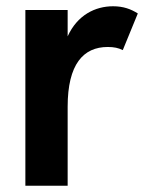

<svg xmlns="http://www.w3.org/2000/svg" viewBox="-20 -593 467 613"><path d="M420 -550 372 -433C358 -440 344 -443 324 -443C246 -443 196 -388 196 -252V0H61V-561H196V-477C227 -545 284 -573 341 -573C374 -573 398 -564 420 -550Z"/></svg>

Font: Swile Sans
Style: Bold
Weight: 700
Designer: Lord
Foundry: Lord
Version: Version 1.477;FEAKit 1.0